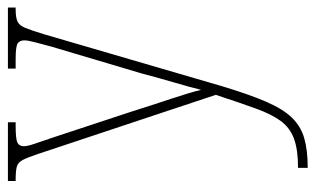

<svg xmlns="http://www.w3.org/2000/svg" viewBox="-180 -396 816 497"><g transform="rotate(-90 228.5 -148.0)"><path d="M42 215Q89 215 117.5 204.5Q146 194 163.5 170Q181 146 196 104.5Q211 63 231 2L78 -458Q69 -485 62.5 -497.5Q56 -510 45 -513Q34 -516 10 -516H8V-536H160V-516H151Q117 -516 107.5 -511.5Q98 -507 98 -495Q98 -486 104 -468Q110 -450 121 -418L186 -221Q204 -164 220.5 -114.5Q237 -65 244 -36Q251 -65 262.5 -104Q274 -143 287 -192L356 -424Q362 -447 367 -465.5Q372 -484 372 -494Q372 -505 364.5 -510.5Q357 -516 323 -516H299V-536H457V-516H453Q432 -516 421.5 -511.5Q411 -507 404.5 -491.5Q398 -476 388 -443L254 16Q233 86 214 130.5Q195 175 172.5 198.5Q150 222 119 231Q88 240 43 240H42Z"/></g></svg>

Font: Noto Serif Tamil Condensed Thin
Style: Regular
Weight: 100
Width: 3
Designer: Indian Type Foundry, Tom Grace, and the Monotype Design Team
Foundry: Monotype Imaging Inc.
Version: Version 2.004; ttfautohint (v1.8.4.7-5d5b)